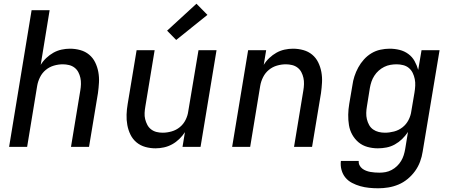

<svg xmlns="http://www.w3.org/2000/svg" viewBox="-20 -790 2440 1033"><path d="M29 0 150 -735H247L199 -441Q211 -461 229 -478Q247 -495 267.5 -506.5Q288 -518 311 -523Q334 -528 356 -528Q385 -528 412 -520.5Q439 -513 459.5 -496Q480 -479 492 -454.5Q504 -430 509 -402.5Q514 -375 512.5 -346.5Q511 -318 507 -289L459 0H362L412 -303Q415 -320 415.5 -337.5Q416 -355 412.5 -371Q409 -387 401.5 -401.5Q394 -416 381 -426Q368 -436 351.5 -440Q335 -444 318 -444Q294 -444 270 -437Q246 -430 226.5 -414Q207 -398 195.5 -375Q184 -352 180 -328L126 0Z M817 8Q788 8 761.5 0.5Q735 -7 714.5 -24Q694 -41 682 -65.5Q670 -90 665 -117.5Q660 -145 661 -173.5Q662 -202 667 -231L715 -520H812L762 -217Q759 -200 758 -182.5Q757 -165 761 -149Q765 -133 772.5 -118.5Q780 -104 793 -94Q806 -84 822 -80Q838 -76 855 -76Q879 -76 903.5 -83Q928 -90 947.5 -106Q967 -122 978.5 -145Q990 -168 993 -192L1048 -520H1145L1059 0H962L975 -79Q962 -59 944.5 -42Q927 -25 906 -13.5Q885 -2 862 3Q839 8 817 8ZM928 -575 879 -625 1037 -770 1096 -710Z M1229 0 1315 -520H1412L1399 -441Q1411 -461 1429 -478Q1447 -495 1467.5 -506.5Q1488 -518 1511 -523Q1534 -528 1556 -528Q1585 -528 1612 -520.5Q1639 -513 1659.5 -496Q1680 -479 1692 -454.5Q1704 -430 1709 -402.5Q1714 -375 1712.5 -346.5Q1711 -318 1707 -289L1659 0H1562L1612 -303Q1615 -320 1615.5 -337.5Q1616 -355 1612.5 -371Q1609 -387 1601.5 -401.5Q1594 -416 1581 -426Q1568 -436 1551.5 -440Q1535 -444 1518 -444Q1494 -444 1470 -437Q1446 -430 1426.5 -414Q1407 -398 1395.5 -375Q1384 -352 1380 -328L1326 0Z M2015 223Q1990 223 1965.5 220.5Q1941 218 1918 211.5Q1895 205 1874 194Q1853 183 1838.5 165.5Q1824 148 1817.5 124.5Q1811 101 1814 76H1910Q1909 89 1914.5 99.5Q1920 110 1929 117Q1938 124 1949.5 128.5Q1961 133 1972.5 135Q1984 137 1996.5 138Q2009 139 2022 139Q2038 139 2054.5 136Q2071 133 2087 124.5Q2103 116 2116 103.5Q2129 91 2138 76Q2147 61 2152 45Q2157 29 2160 12L2175 -80Q2161 -59 2143.5 -42Q2126 -25 2104.5 -13Q2083 -1 2059.5 3.5Q2036 8 2013 8Q1984 8 1957 0.5Q1930 -7 1909.5 -24Q1889 -41 1875.5 -65Q1862 -89 1857.5 -116.5Q1853 -144 1853.5 -173Q1854 -202 1859 -231L1876 -331Q1879 -355 1887 -379.5Q1895 -404 1907.5 -427Q1920 -450 1938 -470Q1956 -490 1978.5 -503.5Q2001 -517 2026.5 -522.5Q2052 -528 2076 -528Q2104 -528 2130 -521.5Q2156 -515 2177 -499.5Q2198 -484 2210.5 -461.5Q2223 -439 2230 -414L2248 -520H2345L2254 26Q2250 53 2240 80Q2230 107 2213 130.5Q2196 154 2173 173Q2150 192 2123.5 203Q2097 214 2069.5 218.5Q2042 223 2015 223ZM2051 -76Q2075 -76 2100 -82.5Q2125 -89 2145.5 -105Q2166 -121 2178 -144.5Q2190 -168 2193 -192L2210 -292Q2213 -310 2214 -328.5Q2215 -347 2211.5 -364.5Q2208 -382 2200.5 -397.5Q2193 -413 2180 -424Q2167 -435 2149.5 -439.5Q2132 -444 2114 -444Q2097 -444 2080 -441Q2063 -438 2047 -430Q2031 -422 2017.5 -410Q2004 -398 1994 -382.5Q1984 -367 1978.5 -350.5Q1973 -334 1970 -317L1954 -217Q1951 -200 1950.5 -182.5Q1950 -165 1954 -148.5Q1958 -132 1966 -117.5Q1974 -103 1987.5 -93.5Q2001 -84 2017.5 -80Q2034 -76 2051 -76Z"/></svg>

Font: Iosevka Aile Medium
Style: Italic
Weight: 500
Italic angle: -9°
Designer: Belleve Invis
Foundry: Belleve Invis
Version: Version 31.1.0; ttfautohint (v1.8.4)